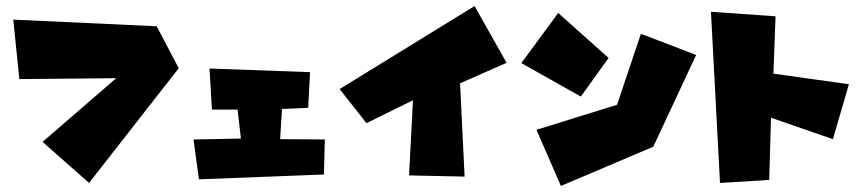

<svg xmlns="http://www.w3.org/2000/svg" viewBox="-20 -606 2857 636"><path d="M24 -541 499 -519 572 -380 275 0 121 -136 365 -347 44 -344Z M674 -379 682 -243H767L778 -147L621 -144L639 -12L1053 -28L1056 -144L908 -145L914 -245L1001 -249L1007 -367Z M1105 -311 1552 -586 1658 -398 1504 -330 1519 -21 1335 -25 1348 -274 1194 -198Z M2103 -494 2024 -259 1757 -176 1838 10 2144 -120 2286 -424ZM1707 -397 1829 -563 1996 -414 1904 -286Z M2335 -567 2365 0 2528 -10 2534 -216 2739 -145 2792 -327 2542 -362 2549 -552Z"/></svg>

Font: Super Mario
Style: Regular
Weight: 400
Version: Version 1.0